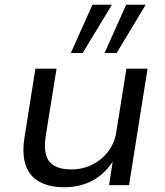

<svg xmlns="http://www.w3.org/2000/svg" viewBox="-20 -779 694 808"><path d="M250 9Q189 9 147 -13.5Q105 -36 88.5 -83Q72 -130 83 -200L129 -490H218L172 -204Q165 -157 174 -126.5Q183 -96 209.5 -81Q236 -66 279 -66Q329 -66 370 -87Q411 -108 437.5 -144.5Q464 -181 470 -227L512 -490H601L523 0H439L456 -111H462Q428 -53 374.5 -22Q321 9 250 9ZM420 -556 511 -759H593L471 -556ZM278 -556 369 -759H451L328 -556Z"/></svg>

Font: Nunito Sans 10pt SemiExpanded
Style: Italic
Weight: 400
Width: 6
Italic angle: -9°
Designer: Vernon Adams
Foundry: Vernon Adams
Version: Version 3.101;gftools[0.9.27]